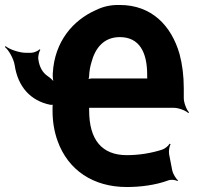

<svg xmlns="http://www.w3.org/2000/svg" viewBox="-61 -740 792 771"><path d="M448 -117C348 -117 297 -179 297 -296V-302C297 -304 297 -310 296 -311L293 -308C294 -307 299 -307 302 -307H638C656 -307 685 -296 695 -286L698 -289C688 -299 677 -328 677 -346V-385C677 -436 671 -482 660 -523C627 -638 547 -720 420 -720C385 -721 353 -714 323 -699C233 -659 158 -574 151 -446C150 -433 152 -413 156 -404L160 -406C155 -414 142 -427 131 -434C110 -448 97 -471 93 -502C91 -513 96 -533 101 -540L98 -542C93 -536 75 -528 64 -528H43C16 -528 -24 -542 -39 -555L-41 -551C-26 -539 -6 -504 -2 -478C11 -392 61 -335 142 -319C146 -319 153 -319 155 -321L152 -324C150 -321 150 -311 150 -307V-296C150 -251 157 -210 171 -172C213 -57 313 11 448 11C504 11 564 3 613 -15C624 -20 644 -18 651 -13L654 -16C646 -21 634 -42 631 -54L618 -121C616 -133 619 -153 624 -161L620 -163C616 -155 602 -143 590 -139C546 -125 498 -117 448 -117ZM530 -440V-432C530 -429 530 -422 532 -420L535 -423C533 -425 527 -425 524 -425H307C303 -425 292 -423 289 -420L292 -418C295 -421 297 -431 297 -437C298 -455 301 -473 306 -489C321 -547 356 -591 420 -591C498 -591 530 -531 530 -440Z"/></svg>

Font: Asimov
Style: EdgeNar
Weight: 500
Designer: Google
Version: Version 2.000980: 2014